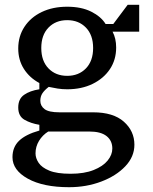

<svg xmlns="http://www.w3.org/2000/svg" viewBox="-20 -548 636 800"><path d="M260 -232Q308 -232 338 -263Q368 -294 368 -348Q368 -402 338 -433Q308 -464 260 -464Q212 -464 182 -433Q152 -402 152 -348Q152 -294 182 -263Q212 -232 260 -232ZM128 91Q128 111 141 130.5Q154 150 185.5 163Q217 176 274 176Q331 176 370 160.5Q409 145 428.5 121Q448 97 448 71Q448 38 424 19Q400 0 352 0H181Q157 15 142.5 39Q128 63 128 91ZM260 -176Q239 -176 220 -179Q201 -182 183 -186Q165 -172 156.5 -159Q148 -146 148 -128Q148 -107 165.5 -93.5Q183 -80 228 -80H368Q452 -80 496 -41Q540 -2 540 55Q540 105 502 145Q464 185 402 208.5Q340 232 268 232Q160 232 96 196.5Q32 161 32 107Q32 65 59.5 38.5Q87 12 144 -4V-28Q108 -34 82 -49Q56 -64 56 -100Q56 -136 80.5 -153Q105 -170 144 -176V-202Q103 -224 79.5 -261Q56 -298 56 -346Q56 -397 82 -436.5Q108 -476 154 -498Q200 -520 260 -520Q319 -520 360 -499.5Q401 -479 420 -448H452L512 -528H560V-416H449Q464 -388 464 -350Q464 -299 438 -260Q412 -221 366 -198.5Q320 -176 260 -176Z"/></svg>

Font: Source Serif 4 Caption
Style: Regular
Weight: 400
Designer: Frank Grießhammer
Foundry: Adobe Systems Incorporated
Version: Version 4.004;hotconv 1.0.117;makeotfexe 2.5.65602